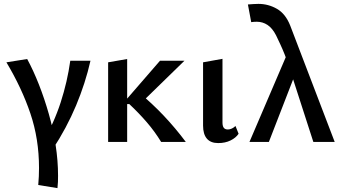

<svg xmlns="http://www.w3.org/2000/svg" viewBox="-20 -731 1767 989"><path d="M276 238 177 222Q179 200 180 178Q181 156 181 134Q181 -15 136.5 -146.5Q92 -278 13 -410L120 -427Q152 -368 180.5 -295.5Q209 -223 231.5 -144Q254 -65 266.5 16Q279 97 279 174Q279 190 278.5 206Q278 222 276 238ZM342 -418H446Q420 -303 372 -188Q324 -73 250 40L197 9Q258 -97 292.5 -203.5Q327 -310 342 -418Z M810 0Q777 -54 736 -101.5Q695 -149 646 -195H628V-215L804 -418H930L695 -189V-255Q763 -199 823.5 -135Q884 -71 937 0ZM537 0V-410L635 -427V0Z M1104 6Q1065 6 1045.5 -17Q1026 -40 1026 -84V-410L1126 -428V-100Q1126 -82 1132.5 -73Q1139 -64 1154 -64Q1164 -64 1174.5 -69Q1185 -74 1193 -82L1209 -42Q1195 -21 1167.5 -7.5Q1140 6 1104 6Z M1594 0 1469 -387Q1458 -421 1446.5 -450Q1435 -479 1423.5 -503.5Q1412 -528 1402 -549Q1383 -586 1358 -602.5Q1333 -619 1303 -619Q1295 -619 1288 -618.5Q1281 -618 1274 -617L1257 -708Q1271 -709 1284.5 -710Q1298 -711 1311 -711Q1362 -711 1406.5 -685.5Q1451 -660 1475 -599L1704 0ZM1265 0 1465 -467 1505 -361 1365 0Z"/></svg>

Font: Ysabeau SemiBold
Style: Regular
Weight: 600
Designer: Christian Thalmann (Catharsis Fonts)
Version: Version 2.000;gftools[0.9.27.dev2+g8671c4b]